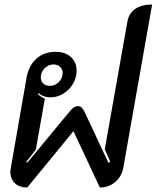

<svg xmlns="http://www.w3.org/2000/svg" viewBox="-20 -823 695 852"><path d="M26 -60Q26 -66 28 -78L98 -479Q108 -533 142 -563Q176 -593 227 -593Q269 -593 294.5 -570Q320 -547 320 -509Q320 -479 304 -451.5Q288 -424 261 -407.5Q234 -391 204 -391Q189 -391 174.5 -396Q160 -401 152 -410L148 -406Q162 -392 179 -385L139 -159L96 -104L101 -101L288 -327Q300 -342 308.5 -347Q317 -352 326 -352Q335 -352 341.5 -346.5Q348 -341 355 -327L461 -101L469 -105L445 -161L545 -725Q551 -763 579.5 -783Q608 -803 655 -803L527 -78Q520 -40 491.5 -15.5Q463 9 423 9L306 -241L101 9Q66 9 46 -10Q26 -29 26 -60ZM258 -499Q258 -516 246.5 -526.5Q235 -537 217 -537Q195 -537 178 -520Q161 -503 161 -480Q161 -463 172 -452.5Q183 -442 201 -442Q224 -442 241 -459Q258 -476 258 -499Z"/></svg>

Font: K2D Medium
Style: Italic
Weight: 500
Italic angle: -10°
Designer: Katatrad Aksorn Co.,Ltd.
Foundry: Cadson Demak Co.,Ltd.
Version: Version 1.000; ttfautohint (v1.6)